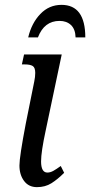

<svg xmlns="http://www.w3.org/2000/svg" viewBox="-20 -760 371 790"><path d="M60 -79Q60 -115 86 -251L121 -425Q125 -444 125 -460Q125 -482 114.5 -488.5Q104 -495 81 -495H70L79 -536H234L168 -223Q149 -135 149 -96Q149 -50 175 -50Q187 -50 199.5 -57Q212 -64 230 -77L244 -49Q217 -22 191.5 -6Q166 10 132 10Q98 10 79 -15.5Q60 -41 60 -79ZM233 -740Q331 -740 331 -606H291Q290 -640 272 -657Q254 -674 225 -674Q162 -674 136 -606H96Q110 -665 146 -702.5Q182 -740 233 -740Z"/></svg>

Font: Noto Serif Cond
Style: Italic
Weight: 400
Width: 3
Italic angle: -12°
Designer: Monotype Design Team
Foundry: Monotype Imaging Inc.
Version: Version 1.001